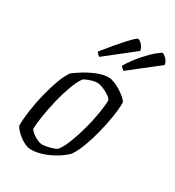

<svg xmlns="http://www.w3.org/2000/svg" viewBox="-178 -841 861 946"><g transform="rotate(30 253.0 -368.5)"><path d="M143 0Q124 0 101.5 -12Q79 -24 60.5 -41.5Q42 -59 35 -74Q35 -111 42 -160.5Q49 -210 61.5 -261Q74 -312 90 -355Q106 -398 124 -422Q142 -436 172 -454.5Q202 -473 236 -486.5Q270 -500 300 -500Q313 -500 332 -492.5Q351 -485 370 -473Q389 -461 403 -448.5Q417 -436 420 -426Q420 -391 412.5 -343.5Q405 -296 392.5 -246.5Q380 -197 363.5 -153.5Q347 -110 328 -83Q306 -61 274.5 -42Q243 -23 208.5 -11.5Q174 0 143 0ZM180 -49Q188 -49 203.5 -52Q219 -55 234.5 -60Q250 -65 258 -70Q277 -93 294 -136.5Q311 -180 324.5 -230.5Q338 -281 345.5 -327.5Q353 -374 353 -402Q347 -413 330.5 -423.5Q314 -434 295.5 -441.5Q277 -449 264 -449Q235 -449 193 -428Q175 -406 159 -363Q143 -320 130.5 -269Q118 -218 110.5 -171Q103 -124 103 -93Q117 -74 140.5 -61.5Q164 -49 180 -49ZM345 -564Q341 -567 334.5 -572Q328 -577 326 -583Q355 -630 386 -664.5Q417 -699 440 -718Q463 -737 468 -737Q475 -737 490 -722.5Q505 -708 506 -690ZM207 -564Q200 -568 194.5 -574.5Q189 -581 188 -583Q244 -653 282.5 -695Q321 -737 329 -737Q338 -737 352 -722Q366 -707 367 -690Z"/></g></svg>

Font: Texturina Thin
Style: Italic
Weight: 100
Italic angle: -11°
Designer: Guillermo Torres Carreño
Foundry: Omnibus-Type
Version: Version 1.002; ttfautohint (v1.8.3)